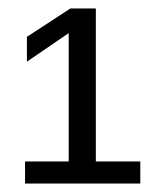

<svg xmlns="http://www.w3.org/2000/svg" viewBox="-20 -708 373 453"><path d="M311 -327.1V-274.9H39.1V-327.1H142.1V-629.9L43.5 -562.5V-621.1L146 -688H206.1V-327.1Z"/></svg>

Font: Arimo
Style: Regular
Weight: 400
Designer: Steve Matteson
Foundry: Monotype Imaging Inc.
Version: Version 1.33